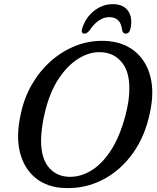

<svg xmlns="http://www.w3.org/2000/svg" viewBox="-20 -914 773 947"><path d="M494 -712.5Q582.5 -709.5 640.8 -664.2Q699 -619 720.5 -540.8Q742 -462.5 720 -361Q697 -245 636.5 -159.8Q576 -74.5 489.2 -28.8Q402.5 17 300.5 13.5Q214 11 156.2 -35.5Q98.5 -82 78.2 -163.5Q58 -245 83 -353.5Q99 -431 137.2 -497.2Q175.5 -563.5 230.8 -612.5Q286 -661.5 353.2 -688Q420.5 -714.5 494 -712.5ZM318 -42Q373.5 -39.5 427.5 -71.2Q481.5 -103 526 -170.8Q570.5 -238.5 598.5 -344Q609 -384 613.8 -418.2Q618.5 -452.5 618 -481.5Q617.5 -563.5 579.2 -608.5Q541 -653.5 479.5 -656.5Q424 -659.5 369.5 -626.5Q315 -593.5 271.2 -528.5Q227.5 -463.5 204 -370Q192.5 -325 187.5 -286.8Q182.5 -248.5 182.5 -217.5Q183.5 -132 220.8 -88.2Q258 -44.5 318 -42ZM519.5 -829.5Q465.5 -829.5 422 -764.5Q408.5 -748 397 -748Q377 -748 386 -776Q403.5 -829 444.8 -861.2Q486 -893.5 536.5 -893.5Q587.5 -893.5 611.2 -861Q635 -828.5 624 -775Q619 -748 599 -748Q587.5 -748 582.5 -764.5Q576 -829.5 519.5 -829.5Z"/></svg>

Font: Fraunces 72pt SuperSoft
Style: Italic
Weight: 400
Italic angle: -16°
Version: Version 1.000;[b76b70a41]